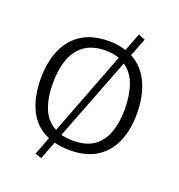

<svg xmlns="http://www.w3.org/2000/svg" viewBox="-162 -957 1124 1208"><g transform="rotate(20 399.5 -353.0)"><path d="M249 117.7 206.5 102.5 252 -17.1Q161.6 -55.2 118.4 -142.3Q75.2 -229.5 75.2 -351.1Q75.2 -463.4 111.1 -546.4Q147 -629.4 218.8 -674.8Q290.5 -720.2 399.4 -720.2Q464.4 -720.2 514.6 -702.6L560.5 -822.8L606 -805.7L559.1 -684.6Q639.2 -641.6 679.4 -554.7Q719.7 -467.8 719.7 -349.6Q719.7 -242.7 685.1 -161.9Q650.4 -81.1 579.3 -35.6Q508.3 9.8 398.9 9.8Q370.6 9.8 344.5 6.3Q318.4 2.9 295.4 -2.9ZM276.4 -81.1 491.7 -642.6Q471.7 -649.4 448.5 -653.3Q425.3 -657.2 398.9 -657.2Q313.5 -657.2 260 -618.9Q206.5 -580.6 181.6 -512Q156.7 -443.4 156.7 -350.6Q156.7 -255.9 184.3 -185.1Q211.9 -114.3 276.4 -81.1ZM397.5 -53.7Q486.3 -53.7 538.8 -91.3Q591.3 -128.9 614.7 -195.8Q638.2 -262.7 638.2 -350.6Q638.2 -443.4 613.5 -512.9Q588.9 -582.5 533.7 -619.6L318.8 -63.5Q353.5 -53.7 397.5 -53.7Z"/></g></svg>

Font: Comme Light
Style: Regular
Weight: 300
Version: Version 1.000;gftools[0.9.27]